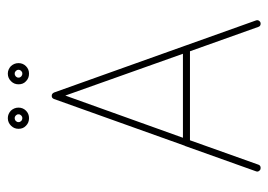

<svg xmlns="http://www.w3.org/2000/svg" viewBox="-118 -568 686 491"><g transform="rotate(-90 225.5 -323.0)"><path d="M168.5 -646.5C160.6 -646.5 154.3 -643.6 148.9 -638.2C143.6 -632.8 141.1 -626.5 141.1 -619.1C141.1 -611.3 143.6 -605 148.9 -600.1C154.3 -594.7 160.6 -592.3 168.5 -592.3C175.8 -592.3 182.1 -594.7 187.5 -600.1C192.4 -605 195.3 -611.3 195.3 -619.1C195.3 -627 192.4 -633.3 187.5 -638.7C182.1 -643.6 175.8 -646.5 168.5 -646.5ZM282.2 -646.5C274.4 -646.5 268.1 -643.6 262.7 -638.2C257.3 -632.8 254.9 -626.5 254.9 -619.1C254.9 -611.3 257.3 -605 262.7 -600.1C268.1 -594.7 274.4 -592.3 282.2 -592.3C289.6 -592.3 295.9 -594.7 301.3 -600.1C306.2 -605 309.1 -611.3 309.1 -619.1C309.1 -627 306.2 -633.3 301.3 -638.7C295.9 -643.6 289.6 -646.5 282.2 -646.5ZM168.5 -628.9C171.4 -628.9 173.3 -627.9 175.3 -626C177.2 -624 178.2 -622.1 178.2 -619.1C178.2 -616.2 177.2 -614.3 175.3 -612.3C173.3 -610.4 171.4 -609.4 168.5 -609.4C165.5 -609.4 163.1 -610.4 161.1 -612.3C159.2 -614.3 158.2 -616.2 158.2 -619.1C158.2 -622.1 159.2 -624 161.1 -626C163.1 -627.9 165.5 -628.9 168.5 -628.9ZM282.2 -628.9C285.2 -628.9 287.1 -627.9 289.1 -626C291 -624 292 -622.1 292 -619.1C292 -616.2 291 -614.3 289.1 -612.3C287.1 -610.4 285.2 -609.4 282.2 -609.4C279.3 -609.4 276.9 -610.4 274.9 -612.3C272.9 -614.3 272 -616.2 272 -619.1C272 -622.1 272.9 -624 274.9 -626C276.9 -627.9 279.3 -628.9 282.2 -628.9ZM225.6 -534.2H225.1C221.2 -534.2 218.8 -532.2 217.3 -528.3L98.1 -194.8C97.2 -192.9 96.2 -191.4 96.2 -190.4L32.2 -11.2C32.2 -10.7 31.7 -9.8 31.7 -8.3C31.7 -6.3 32.7 -4.4 34.7 -2.4C36.6 -0.5 38.6 0 41 0C44.9 0 47.9 -1.5 49.3 -5.4L111.8 -180.7H339.4L401.9 -5.4C403.3 -1.5 406.2 0 410.2 0C412.1 0 414.1 -0.5 416 -2.4C418 -4.4 418.9 -6.3 418.9 -8.3C418.9 -9.8 418.5 -10.7 418.5 -11.2L354 -191.9C354 -192.4 353.5 -192.9 353.5 -193.4L233.9 -528.3C231.9 -532.2 229.5 -534.2 225.6 -534.2ZM226.1 -499.5 333 -198.7H118.2Z"/></g></svg>

Font: Mill
Style: Thin
Weight: 100
Version: Version 001.000